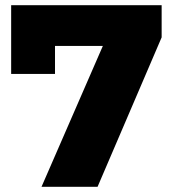

<svg xmlns="http://www.w3.org/2000/svg" viewBox="-20 -720 672 740"><path d="M140 0 413 -627 466 -543H111L192 -634V-435H23V-700H603V-576L356 0Z"/></svg>

Font: Montserrat Thin ExtraBold
Style: Regular
Weight: 800
Version: Version 9.000